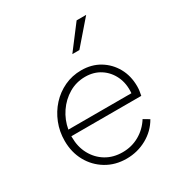

<svg xmlns="http://www.w3.org/2000/svg" viewBox="-186 -921 1000 1063"><g transform="rotate(-30 314.0 -389.0)"><path d="M316 12Q244 12 187.5 -22Q131 -56 99 -114Q67 -172 67 -245Q67 -304 88 -357Q109 -410 146 -450.5Q183 -491 233 -514.5Q283 -538 341 -538Q407 -538 457.5 -507.5Q508 -477 537 -425Q566 -373 566 -306Q566 -292 564 -277Q562 -262 559 -249H112Q112 -246 112 -242Q112 -181 138 -133Q164 -85 209.5 -57.5Q255 -30 315 -30Q373 -30 421.5 -57.5Q470 -85 501 -134L538 -112Q505 -54 445.5 -21Q386 12 316 12ZM342 -496Q285 -496 237.5 -468Q190 -440 158 -393Q126 -346 116 -289H519Q524 -349 502 -395.5Q480 -442 438.5 -469Q397 -496 342 -496ZM344 -640 458 -790H519L389 -640Z"/></g></svg>

Font: Plus Jakarta Sans ExtraLight
Style: Italic
Weight: 200
Italic angle: -8°
Designer: Gumpita Rahayu
Foundry: Tokotype
Version: Version 2.071; ttfautohint (v1.8.4.7-5d5b);gftools[0.9.29]